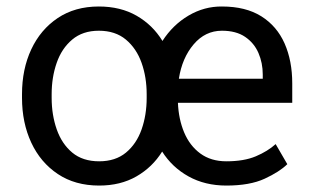

<svg xmlns="http://www.w3.org/2000/svg" viewBox="-20 -558 948 588"><path d="M47.4 -258.3V-269.5Q47.4 -346.2 75.7 -406.7Q104 -467.3 156.7 -502.7Q209.5 -538.1 282.7 -538.1Q349.1 -538.1 398.4 -509.8Q447.8 -481.4 477.5 -432.6Q509.3 -481.9 557.4 -510.3Q605.5 -538.6 659.7 -538.1Q732.4 -538.1 780.3 -508.1Q828.1 -478 851.6 -424.8Q875 -371.6 875 -302.7V-243.2H524.9Q526.9 -193.4 543.9 -152.6Q561 -111.8 593.5 -87.9Q626 -64 673.3 -64Q727.1 -64 763.4 -79.3Q799.8 -94.7 824.2 -116.7L859.9 -55.2Q835.9 -31.7 790.5 -10.7Q745.1 10.3 673.3 10.3Q607.9 10.3 557.6 -17.6Q507.3 -45.4 476.6 -93.8Q446.8 -45.9 397.9 -17.8Q349.1 10.3 283.7 10.3Q210 10.3 157 -25.1Q104 -60.5 75.7 -121.3Q47.4 -182.1 47.4 -258.3ZM659.7 -463.9Q608.4 -463.9 573 -422.1Q537.6 -380.4 527.8 -316.9H784.7V-329.6Q784.7 -365.2 771.5 -395.8Q758.3 -426.3 730.7 -445.1Q703.1 -463.9 659.7 -463.9ZM138.2 -269.5V-258.3Q138.2 -206.1 153.8 -161.6Q169.4 -117.2 201.4 -90.6Q233.4 -64 283.7 -64Q333.5 -64 365.7 -90.6Q397.9 -117.2 413.6 -161.6Q429.2 -206.1 429.2 -258.3V-269.5Q429.2 -321.3 413.6 -365.5Q397.9 -409.7 365.5 -436.8Q333 -463.9 282.7 -463.9Q233.4 -463.9 201.2 -436.8Q168.9 -409.7 153.6 -365.5Q138.2 -321.3 138.2 -269.5Z"/></svg>

Font: Vazirmatn RD
Style: Regular
Weight: 400
Designer: Saber Rastikerdar
Foundry: Saber Rastikerdar
Version: Version 32.102